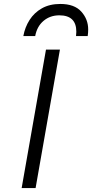

<svg xmlns="http://www.w3.org/2000/svg" viewBox="-20 -951 466 971"><path d="M89.5 0 212.5 -700H283L160 0ZM98 -768.5Q106 -813 129.5 -850Q153 -887 192 -909Q231 -931 285 -931Q356.5 -931 391.2 -892.2Q426 -853.5 426 -802Q426 -784.5 423.5 -768.5H364.5Q366 -781 366 -790.5Q366 -873.5 280 -873.5Q233.5 -873.5 200.2 -845.5Q167 -817.5 158 -768.5Z"/></svg>

Font: Overpass Light
Style: Italic
Weight: 300
Italic angle: -10°
Designer: Delve Withrington, Dave Bailey, Thomas Jockin
Foundry: Delve Fonts LLC
Version: Version 4.000; ttfautohint (v1.8.3)